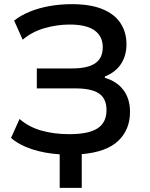

<svg xmlns="http://www.w3.org/2000/svg" viewBox="-20 -734 723 923"><path d="M267 169V8Q193 3 132.5 -17Q72 -37 33 -71L74 -162Q119 -123 180 -106Q241 -89 313 -89Q406 -89 449 -117Q492 -145 492 -205Q492 -260 456 -284.5Q420 -309 343 -309H157V-405H326Q402 -405 438 -430Q474 -455 474 -507Q474 -559 435 -587.5Q396 -616 314 -616Q254 -616 193.5 -598.5Q133 -581 89 -543L48 -635Q81 -661 124.5 -678.5Q168 -696 219 -705Q270 -714 325 -714Q415 -714 473 -690Q531 -666 559.5 -622.5Q588 -579 588 -521Q588 -467 562 -427Q536 -387 484 -366V-360Q542 -343 573.5 -301Q605 -259 605 -196Q605 -111 548.5 -57Q492 -3 373 7V169Z"/></svg>

Font: Nunito Sans 6pt SemiBold
Style: Regular
Weight: 600
Version: Version 3.101;gftools[0.9.27]